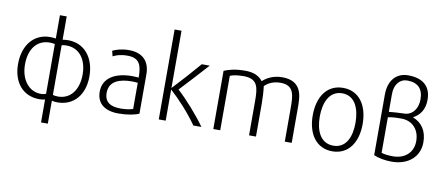

<svg xmlns="http://www.w3.org/2000/svg" viewBox="-81 -1110 3783 1640"><g transform="rotate(10 1810.5 -290.0)"><path d="M282 7C300 7 317 5 332 1V200H391V1C406 5 422 7 440 7C580 7 671 -98 671 -258C671 -422 579 -532 440 -532C426 -532 410 -531 391 -528V-730H332V-528C311 -531 296 -532 282 -532C144 -532 52 -423 52 -258C52 -97 142 7 282 7ZM288 -485C302 -485 316 -483 332 -480V-49C321 -43 307 -40 288 -40C184 -40 111 -132 111 -265C111 -401 179 -485 288 -485ZM391 -480C406 -484 418 -485 434 -485C541 -485 611 -398 611 -265C611 -130 543 -43 436 -43C420 -43 405 -45 391 -49Z M780 -147C780 -44 850 10 970 10C1046 10 1114 -4 1147 -20V-361C1147 -478 1079 -539 966 -539C901 -539 849 -522 824 -508L836 -462C858 -474 897 -490 961 -490C1068 -490 1087 -426 1087 -322C1074 -323 1052 -325 1029 -325C888 -325 780 -268 780 -147ZM1036 -280C1056 -280 1072 -278 1087 -277V-50C1061 -41 1023 -35 979 -35C893 -35 840 -66 840 -147C840 -250 932 -280 1036 -280Z M1318 -780V0H1378V-270C1457 -199 1548 -100 1618 0H1688C1620 -95 1522 -206 1440 -281C1511 -357 1600 -453 1667 -528H1598C1536 -455 1448 -357 1378 -283V-780Z M1851 0V-472C1874 -482 1911 -490 1968 -490C2094 -490 2101 -413 2101 -293V0H2161V-282C2161 -334 2158 -389 2152 -436C2177 -462 2222 -489 2289 -489C2408 -489 2411 -400 2411 -291V0H2471V-302C2471 -402 2471 -538 2294 -538C2212 -538 2154 -501 2127 -474C2096 -515 2048 -538 1975 -538C1884 -538 1833 -522 1791 -505V0Z M2824 11C2963 11 3040 -103 3040 -263C3040 -425 2963 -539 2823 -539C2684 -539 2607 -425 2607 -263C2607 -103 2684 11 2824 11ZM2824 -492C2935 -492 2978 -384 2978 -263C2978 -141 2935 -38 2824 -38C2713 -38 2668 -141 2668 -263C2668 -384 2712 -492 2824 -492Z M3183 -545V-19C3223 -1 3281 10 3339 10C3482 10 3578 -74 3578 -199C3578 -296 3535 -363 3453 -395C3517 -428 3550 -486 3550 -563C3550 -679 3481 -741 3351 -741C3248 -741 3183 -666 3183 -545ZM3242 -358C3273 -365 3304 -367 3358 -367C3453 -367 3516 -300 3516 -199C3516 -101 3447 -37 3341 -37C3298 -37 3263 -42 3242 -50ZM3352 -696C3443 -696 3490 -648 3490 -557C3490 -478 3448 -421 3386 -414C3328 -412 3279 -409 3242 -405V-560C3242 -642 3286 -696 3352 -696Z"/></g></svg>

Font: Repo Light
Style: Regular
Weight: 300
Designer: Stefan Peev
Foundry: Context Ltd
Version: Version 001.502